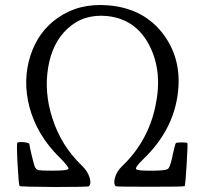

<svg xmlns="http://www.w3.org/2000/svg" viewBox="-20 -748 818 769"><path d="M335.9 -2Q346.7 -12.7 338.4 -38.1Q330.1 -63.5 308.6 -84Q224.6 -164.1 189.5 -275.4Q156.2 -378.9 172.9 -478Q189.5 -577.1 250 -632.8Q314.5 -693.4 410.2 -683.6Q526.4 -670.9 580.1 -562.5Q631.8 -459 602.5 -323.2Q573.2 -181.6 467.8 -81.1Q448.2 -62.5 440.9 -37.6Q433.6 -12.7 443.4 -2Q446.3 0 581.1 0Q715.8 0 719.2 -2.4Q722.7 -4.9 727.5 -88.4Q732.4 -171.9 730.5 -174.8Q728.5 -177.7 708 -177.7Q688.5 -177.7 684.6 -174.8Q681.6 -172.9 671.9 -128.9Q670.9 -125 669.9 -118.2Q661.1 -78.1 652.8 -71.8Q644.5 -65.4 602.5 -64.5Q595.7 -64.5 591.8 -64.5Q531.2 -63.5 525.4 -70.3Q519.5 -77.1 553.7 -110.4Q670.9 -222.7 691.4 -367.2Q710.9 -505.9 636.7 -607.4Q558.6 -714.8 413.1 -726.6Q296.9 -736.3 211.9 -676.8Q132.8 -622.1 101.6 -524.4Q70.3 -426.8 97.7 -320.3Q127.9 -206.1 218.8 -117.2Q257.8 -78.1 253.9 -71.3Q250 -64.5 189.5 -64.5Q145.5 -64.5 135.3 -66.4Q125 -68.4 120.1 -79.1Q117.2 -83 107.4 -124Q97.7 -165 97.7 -170.9Q97.7 -175.8 78.1 -178.2Q58.6 -180.7 49.8 -176.8Q45.9 -174.8 50.3 -91.3Q54.7 -7.8 58.6 -2.9Q60.5 0 197.3 1Q333 1 335.9 -2Z"/></svg>

Font: Bpmf GenWan Min R
Style: R
Weight: 400
Foundry: But Ko
Version: Version 1.320